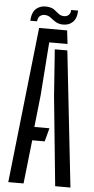

<svg xmlns="http://www.w3.org/2000/svg" viewBox="-61 -948 481 983"><g transform="rotate(5 180.0 -456.0)"><path d="M20.5 0 109 -800H253L261 -731H167L147 -458.5L129 -293H206.5L188 -224H124L99 0ZM261.5 0 215.5 -459.5 198.5 -698H263L340 0ZM264.5 -906H300Q299.5 -866 278.8 -846.2Q258 -826.5 225.5 -828Q203.5 -829.5 189.5 -838.8Q175.5 -848 163.8 -857.5Q152 -867 136.5 -868.5Q122.5 -870.5 110 -862.5Q97.5 -854.5 95.5 -833H60.5Q63.5 -879 86.5 -897Q109.5 -915 140 -912Q163.5 -910.5 177 -900.8Q190.5 -891 201.2 -881.8Q212 -872.5 227 -871.5Q244.5 -870 254.5 -880Q264.5 -890 264.5 -906Z"/></g></svg>

Font: Big Shoulders Stencil Display Medium
Style: Regular
Weight: 500
Designer: Patric King
Foundry: XO Type Co
Version: Version 1.000